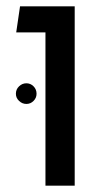

<svg xmlns="http://www.w3.org/2000/svg" viewBox="-20 -584 350 604"><path d="M123 -482H31L43 -564H215V0H123ZM30 -289Q30 -303 40 -312.5Q50 -322 63 -322Q76 -322 85.5 -312.5Q95 -303 95 -289Q95 -276 85.5 -266.5Q76 -257 63 -257Q50 -257 40 -266.5Q30 -276 30 -289Z"/></svg>

Font: FiraGO
Style: Regular
Weight: 400
Designer: bBox Type
Foundry: bBox Type GmbH
Version: Version 1.001;April 20, 2020;FontCreator 12.0.0.2555 64-bit